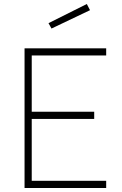

<svg xmlns="http://www.w3.org/2000/svg" viewBox="-20 -942 612 962"><path d="M103 0V-700H512V-664H139V-382H452V-346H139V-36H512V0ZM223 -826 415 -922 431 -891 238 -799Z"/></svg>

Font: TypoPRO Titillium Title
Style: Regular
Weight: 250
Designer: Campivisivi
Foundry: Accademia di Belle Arti di Urbino and students of MA course of Visual design
Version: 1.000